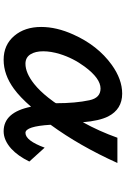

<svg xmlns="http://www.w3.org/2000/svg" viewBox="159 -790 682 1040"><g transform="rotate(90 500.0 -270.0)"><path d="M855 -87.9Q824.7 -25.9 785.2 10.3Q739.3 51.3 690.9 51.3Q587.9 51.3 558.1 -97.2Q505.4 -36.6 460.9 -4.4Q384.8 51.3 303.7 51.3Q222.7 51.3 173.8 -6.8Q126 -63.5 126 -151.9Q126 -235.8 167 -326.2Q226.1 -458.5 331.1 -534.2Q409.7 -590.8 487.3 -590.8Q571.8 -590.8 610.8 -514.6Q634.8 -466.3 642.1 -377.9Q690.9 -466.3 726.1 -564.9H862.8Q770 -359.4 655.8 -203.1Q664.1 -66.9 699.7 -66.9Q741.7 -66.9 779.8 -170.9ZM539.1 -232.9Q539.1 -338.4 522.9 -413.6Q510.3 -473.6 459.5 -473.6Q404.8 -473.6 341.3 -388.2Q294.9 -325.7 272.5 -252.9Q257.8 -204.6 257.8 -163.1Q257.8 -120.6 273.9 -94.7Q291 -66.9 325.2 -66.9Q375.5 -66.9 435.1 -114.3Q472.7 -144.5 509.3 -190.9Q539.1 -229 539.1 -232.9Z"/></g></svg>

Font: BIZ UDGothic
Style: Bold
Weight: 700
Monospace: yes
Designer: TypeBank Co., Ltd.
Foundry: Morisawa Inc.
Version: Version 1.05